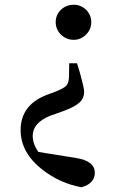

<svg xmlns="http://www.w3.org/2000/svg" viewBox="-20 -569 500 810"><path d="M237 -423Q215 -445 215 -476Q215 -506 237 -528Q260 -549 291 -549Q321 -549 343 -528Q365 -506 365 -476Q365 -445 343 -423Q321 -401 291 -401Q260 -401 237 -423ZM304 98Q380 111 380 160Q380 205 324 221Q234 205 159 147Q67 75 67 -20Q67 -124 173 -167L213 -182Q249 -196 260 -208Q270 -219 271 -244L272 -302H305L318 -259Q335 -197 335 -183Q335 -155 316 -137Q297 -119 249 -101L190 -80Q118 -50 118 4Q118 38 142 72Z"/></svg>

Font: `n[OS CN SemiBold
Style: <[WOS[P|ûg*[NI>           
Weight: 600
Designer: Ryoko NISHIZUKA ¬âXZm¬º[P (kana & ideographs); Frank Grie√ühammer (Latin, Greek & Cyrillic); Wenlong ZHANG _ e¬á¬ü¬ô (b
Foundry: Adobe Systems Incorporated
Version: Version 1.00 April 7, 2017, initial release